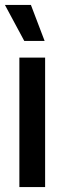

<svg xmlns="http://www.w3.org/2000/svg" viewBox="-21 -763 260 783"><path d="M58 0V-528H163V0ZM78 -596 -1 -743H105L161 -596Z"/></svg>

Font: Bricolage Grotesque Condensed Medium
Style: Regular
Weight: 500
Width: 3
Designer: Mathieu Triay
Foundry: Atelier Triay
Version: Version 1.000;gftools[0.9.30]